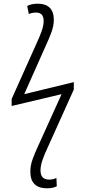

<svg xmlns="http://www.w3.org/2000/svg" viewBox="-20 -785 463 1038"><path d="M287 222 285 177Q267 186 246 186Q199 186 199 137Q199 111 209.5 80.5Q220 50 238 12L379 -301V-341L111 -276L228 -539Q245 -575 258 -610.5Q271 -646 271 -677Q271 -765 183 -765Q151 -765 127 -753L136 -709Q153 -717 175 -717Q216 -717 216 -672Q216 -647 204.5 -615Q193 -583 177 -549L43 -250V-212L313 -276L184 9Q168 43 156 76.5Q144 110 144 143Q144 233 235 233Q266 233 287 222Z"/></svg>

Font: Noto Sans UI SemiCondensed Light
Style: Italic
Weight: 300
Width: 4
Designer: Monotype Design Team
Foundry: Monotype Imaging Inc.
Version: 1.001